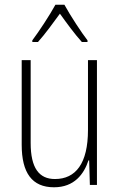

<svg xmlns="http://www.w3.org/2000/svg" viewBox="-20 -784 507 814"><path d="M253 -764H215C191 -720 145 -650 117 -613V-606H141C170 -638 207 -689 234 -726C262 -687 297 -639 327 -606H351V-613C328 -642 278 -718 253 -764ZM391 -529H353V-233C353 -91 301 -25 213 -25C146 -25 110 -71 110 -178V-529H72V-170C72 -51 116 10 209 10C295 10 336 -46 355 -104H358L361 0H391Z"/></svg>

Font: Noto Sans Tamil Condensed ExtraLight
Style: Regular
Weight: 200
Width: 3
Designer: Jelle Bosma - Monotype Design Team
Foundry: Monotype Imaging Inc.
Version: Version 2.004